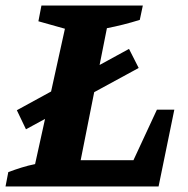

<svg xmlns="http://www.w3.org/2000/svg" viewBox="-27 -675 679 695"><path d="M541 -278H604L547 0H-7L3 -52Q27 -61 51 -68.5Q75 -76 100 -81L208 -571L112 -598L123 -655H490L479 -603Q418 -584 360 -573L265 -95H456ZM67 -207 34 -276 440 -498 475 -429Z"/></svg>

Font: Piazzolla SC
Style: Bold Italic
Weight: 700
Italic angle: -11.3°
Designer: Juan Pablo del Peral
Foundry: Huerta Tipografica
Version: Version 1.330